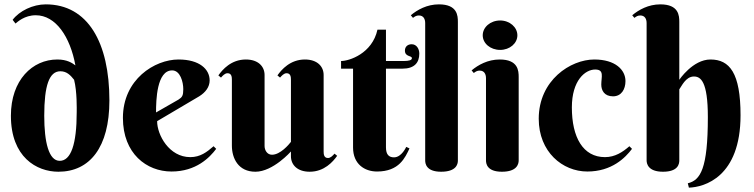

<svg xmlns="http://www.w3.org/2000/svg" viewBox="-20 -780 3458 881"><path d="M332 -265C332 -117 305 -42 254 -42C204 -42 183 -127 183 -249C183 -388 206 -453 257 -453C287 -453 304 -434 320 -414C334 -359 332 -280 332 -265ZM326 -480C311 -491 288 -507 243 -507C129 -507 30 -413 30 -249C30 -59 148 8 248 8C392 8 482 -104 482 -319C482 -585 383 -760 190 -760C131 -760 69 -730 38 -689L51 -672C60 -679 92 -710 144 -710C236 -710 302 -611 326 -480Z M894 -338C923 -356 942 -381 942 -411C942 -462 896 -507 799 -507C690 -507 544 -416 544 -239C544 -75 653 7 767 7C880 7 942 -57 972 -97L960 -109C929 -82 899 -59 853 -59C756 -59 701 -161 701 -224ZM799 -323 696 -264C696 -320 699 -457 770 -457C807 -457 821 -404 821 -371C821 -341 816 -334 799 -323Z M1465 -436C1465 -475 1436 -507 1379 -507C1312 -507 1272 -461 1253 -434L1265 -424C1273 -433 1283 -444 1295 -444C1314 -444 1315 -426 1315 -414V-129C1305 -116 1266 -70 1228 -70C1205 -70 1194 -92 1194 -110V-436C1194 -475 1165 -507 1108 -507C1041 -507 1001 -461 982 -434L994 -424C1002 -433 1012 -444 1024 -444C1043 -444 1044 -426 1044 -414V-112C1044 -54 1073 8 1152 8C1233 8 1315 -85 1315 -85V-63C1315 -24 1344 8 1401 8C1468 8 1508 -38 1527 -65L1515 -75C1507 -66 1497 -55 1485 -55C1466 -55 1465 -73 1465 -85Z M1827 -465C1881 -465 1904 -492 1904 -534C1904 -555 1892 -577 1869 -577C1851 -577 1838 -566 1838 -548C1838 -518 1870 -526 1870 -513C1870 -504 1857 -500 1831 -500H1751V-644H1712C1688 -534 1582 -500 1545 -500V-465H1600V-103C1600 -27 1653 7 1710 7C1812 7 1839 -57 1859 -99L1844 -106C1844 -106 1823 -58 1788 -58C1765 -58 1751 -70 1751 -104V-465Z M2081 -679C2081 -708 2079 -760 1994 -760C1939 -760 1895 -735 1865 -710L1875 -698C1884 -705 1891 -709 1902 -709C1923 -709 1931 -693 1931 -674V-44C1931 -30 1935 8 2004 8C2073 8 2081 -26 2081 -43Z M2360 -426C2360 -455 2358 -507 2273 -507C2218 -507 2174 -482 2144 -457L2154 -445C2163 -452 2170 -456 2181 -456C2202 -456 2210 -440 2210 -421V-44C2210 -30 2214 8 2283 8C2352 8 2360 -27 2360 -44ZM2195 -618C2195 -581 2230 -551 2275 -551C2319 -551 2354 -581 2354 -618C2354 -655 2319 -686 2275 -686C2230 -686 2195 -655 2195 -618Z M2793 -338C2831 -338 2850 -370 2850 -408C2850 -459 2804 -507 2707 -507C2598 -507 2452 -412 2452 -235C2452 -83 2561 7 2675 7C2788 7 2850 -57 2880 -97L2868 -109C2837 -82 2802 -59 2756 -59C2655 -59 2604 -150 2604 -287C2604 -411 2665 -461 2711 -461C2754 -461 2739 -427 2739 -392C2739 -365 2753 -338 2793 -338Z M3097 -679C3097 -708 3095 -760 3010 -760C2955 -760 2911 -735 2881 -710L2891 -698C2900 -705 2907 -709 2918 -709C2939 -709 2947 -693 2947 -674V-44C2947 -30 2953 8 3022 8C3091 8 3097 -27 3097 -44V-370C3107 -383 3126 -429 3164 -429C3195 -429 3228 -407 3228 -243C3228 -5 3194 47 3136 61L3141 81C3211 79 3378 33 3378 -251C3378 -445 3328 -507 3240 -507C3159 -507 3097 -414 3097 -414Z"/></svg>

Font: Berkshire Swash
Style: Regular
Weight: 700
Designer: Astigmatic (AOETI)
Foundry: Astigmatic (AOETI)
Version: Version 1.000